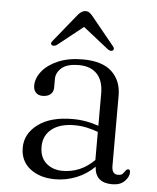

<svg xmlns="http://www.w3.org/2000/svg" viewBox="-50 -711 627 766"><g transform="rotate(5 263.0 -328.5)"><path d="M59.5 -103.5Q59.5 -159.5 109.8 -197Q160 -234.5 248.5 -234.5Q278 -234.5 304.2 -229.5Q330.5 -224.5 352.5 -216.5V-346Q352.5 -397.5 326.8 -424.2Q301 -451 254 -451Q207.5 -451 185.5 -432Q163.5 -413 163.5 -387.5V-353.5Q163.5 -335.5 151.8 -325.8Q140 -316 120.5 -316Q103 -316 93.2 -326.2Q83.5 -336.5 83.5 -354Q83.5 -384 105.8 -411.8Q128 -439.5 169.2 -457.2Q210.5 -475 267.5 -475Q346 -475 384.2 -439.2Q422.5 -403.5 422.5 -343.5V-62.5Q422.5 -28.5 447 -28.5Q461 -28.5 466.2 -34.5Q471.5 -40.5 475.5 -46.5Q481 -54 486.5 -54Q494.5 -54 494.5 -42.5Q494.5 -24.5 477.2 -6.8Q460 11 427 11Q359.5 11 356 -53Q325 -22 284 -5.5Q243 11 199 11Q137.5 11 98.5 -19.5Q59.5 -50 59.5 -103.5ZM134 -114Q134 -71 160 -48Q186 -25 225.5 -25Q298.5 -25 352.5 -79.5V-192Q331 -200 307.8 -205.2Q284.5 -210.5 257.5 -210.5Q199.5 -210.5 166.8 -184.5Q134 -158.5 134 -114ZM159.5 -523.5Q147.5 -516 139.5 -521Q131.5 -527 141 -538L233 -651.5Q248 -668 262 -668Q271 -668 277 -663.8Q283 -659.5 290 -651.5L382.5 -538Q391.5 -527.5 384 -521Q376 -515.5 364 -523.5L261.5 -604.5Z"/></g></svg>

Font: Fraunces 9pt S000 Light
Style: Regular
Weight: 300
Version: Version 1.000; ttfautohint (v1.8.3)